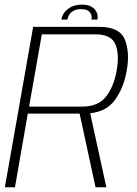

<svg xmlns="http://www.w3.org/2000/svg" viewBox="-30 -788 576 808"><path d="M-9.5 0H33L87 -310H305L372 0H417.5L349.5 -311.5Q415.5 -318.5 450 -362.5Q490.5 -415 503.5 -492Q517 -568.5 495.2 -621.8Q473.5 -675 387.5 -675H109.5ZM92.5 -339.5 146 -643.5H371Q438.5 -643.5 455.8 -601.2Q473 -559 461 -491.5Q449.5 -424.5 416.5 -382Q383.5 -339.5 317.5 -339.5ZM316 -768.5Q290 -768.5 271.5 -759.8Q253 -751 241.8 -736.5Q230.5 -722 228 -705.5H253.5Q255.5 -717 262 -727Q268.5 -737 280.5 -743.2Q292.5 -749.5 312.5 -749.5Q330.5 -749.5 340.2 -743.2Q350 -737 353.5 -727Q357 -717 355 -705.5H380Q383 -722 376.5 -736.5Q370 -751 354.8 -759.8Q339.5 -768.5 316 -768.5Z"/></svg>

Font: Anybody Thin ExtraLight
Style: Italic
Weight: 250
Italic angle: -10°
Version: Version 1.113;gftools[0.9.25]